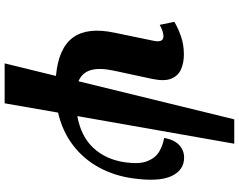

<svg xmlns="http://www.w3.org/2000/svg" viewBox="-121 -679 1029 827"><g transform="rotate(90 393.5 -265.5)"><path d="M253 229 307 8Q187 -3 141.5 -65.5Q96 -128 121 -245L156 -414Q160 -433 155.5 -444Q151 -455 136 -455Q116 -455 87 -439L74 -502Q103 -519 138 -531Q173 -543 215 -543Q250 -543 278 -531Q306 -519 318.5 -489.5Q331 -460 320 -407L284 -240Q271 -177 282.5 -140.5Q294 -104 330 -89L494 -760H599L480 -84Q568 -100 617.5 -153.5Q667 -207 679 -289Q688 -351 674 -386Q660 -421 632.5 -437Q605 -453 574 -458Q582 -502 605 -523Q628 -544 659 -544Q713 -544 738.5 -489.5Q764 -435 748 -322Q737 -243 701 -177Q665 -111 605.5 -65.5Q546 -20 465 -1L425 229Z"/></g></svg>

Font: Noto Serif SemiCondensed ExtraBold
Style: Italic
Weight: 800
Width: 4
Italic angle: -12°
Designer: Monotype Design Team
Foundry: Monotype Imaging Inc.
Version: Version 2.014; ttfautohint (v1.8.4.7-5d5b)